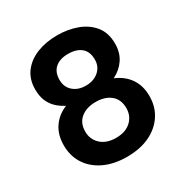

<svg xmlns="http://www.w3.org/2000/svg" viewBox="-171 -880 986 1025"><g transform="rotate(-30 321.5 -367.5)"><path d="M321 7Q242 7 182.5 -21Q123 -49 90.5 -99Q58 -149 58 -215Q58 -280 89 -325Q120 -370 174 -392Q125 -417 100 -455.5Q75 -494 75 -549Q75 -612 107.5 -655Q140 -698 195.5 -720Q251 -742 321 -742Q386 -742 442 -721.5Q498 -701 532.5 -658.5Q567 -616 567 -549Q567 -494 540.5 -454.5Q514 -415 468 -392Q524 -369 555 -324Q586 -279 586 -215Q586 -149 553 -99Q520 -49 461 -21Q402 7 321 7ZM321 -110Q380 -110 413.5 -141.5Q447 -173 447 -221Q447 -274 412.5 -302.5Q378 -331 321 -331Q264 -331 229 -302.5Q194 -274 194 -221Q194 -173 228 -141.5Q262 -110 321 -110ZM321 -432Q369 -432 400 -459Q431 -486 431 -529Q431 -578 402 -602.5Q373 -627 321 -627Q271 -627 242 -602Q213 -577 213 -529Q213 -485 243 -458.5Q273 -432 321 -432Z"/></g></svg>

Font: Parkinsans Light SemiBold
Style: Regular
Weight: 600
Version: Version 1.000